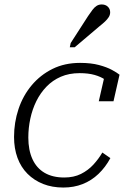

<svg xmlns="http://www.w3.org/2000/svg" viewBox="-20 -829 574 861"><path d="M268 -33Q311 -33 343 -49Q375 -65 398.5 -90.5Q422 -116 439 -145L475 -120Q453 -79 421.5 -49Q390 -19 350.5 -3.5Q311 12 264 12Q214 12 173.5 -4Q133 -20 103.5 -49.5Q74 -79 58.5 -121Q43 -163 43 -215Q43 -280 63 -340Q83 -400 122 -446.5Q161 -493 215.5 -520Q270 -547 339 -547Q388 -547 423.5 -537.5Q459 -528 482 -515.5Q505 -503 516 -494L489 -375H423L450 -493Q462 -489 468.5 -483Q475 -477 478.5 -470Q482 -463 482 -456Q482 -449 480 -444Q470 -459 451 -472Q432 -485 404 -493Q376 -501 337 -501Q290 -501 253 -485Q216 -469 188.5 -440.5Q161 -412 143 -375.5Q125 -339 116 -297Q107 -255 107 -212Q107 -156 125.5 -115.5Q144 -75 180 -54Q216 -33 268 -33ZM375 -757Q386 -773 394.5 -784.5Q403 -796 413 -802.5Q423 -809 436 -809Q453 -809 463.5 -799Q474 -789 474 -774Q474 -762 467.5 -752Q461 -742 451 -732.5Q441 -723 427 -712L315 -617H293L297 -636Z"/></svg>

Font: Roboto Serif 20pt ExtraLight
Style: Italic
Weight: 250
Italic angle: -10°
Version: Version 1.007